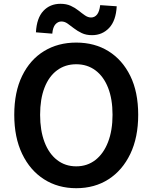

<svg xmlns="http://www.w3.org/2000/svg" viewBox="-20 -976 802 1010"><path d="M381 14Q285 14 211.5 -33Q138 -80 96.5 -166.5Q55 -253 55 -372Q55 -492 96.5 -577Q138 -662 211.5 -707Q285 -752 381 -752Q478 -752 551 -706.5Q624 -661 665.5 -576.5Q707 -492 707 -372Q707 -253 665.5 -166.5Q624 -80 551 -33Q478 14 381 14ZM381 -101Q439 -101 482 -134.5Q525 -168 548.5 -229Q572 -290 572 -372Q572 -455 548.5 -514.5Q525 -574 482 -606Q439 -638 381 -638Q323 -638 280 -606Q237 -574 214 -514.5Q191 -455 191 -372Q191 -290 214 -229Q237 -168 280 -134.5Q323 -101 381 -101ZM464 -791Q433 -791 410 -802Q387 -813 369 -827Q351 -841 335.5 -852Q320 -863 303 -863Q285 -863 271.5 -848Q258 -833 255 -799L169 -806Q173 -881 208 -918.5Q243 -956 298 -956Q329 -956 352 -945.5Q375 -935 393 -920.5Q411 -906 427 -895Q443 -884 459 -884Q478 -884 490.5 -899.5Q503 -915 507 -949L594 -943Q590 -867 554 -829Q518 -791 464 -791Z"/></svg>

Font: Noto Sans SC Thin SemiBold
Style: Regular
Weight: 600
Version: Version 2.004-H2;hotconv 1.0.118;makeotfexe 2.5.65603